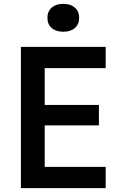

<svg xmlns="http://www.w3.org/2000/svg" viewBox="-20 -972 640 992"><path d="M88 0V-730H526V-620H211V-430H491V-324H211V-110H526V0ZM307 -808Q269 -808 247 -827.5Q225 -847 225 -880Q225 -913 247 -932.5Q269 -952 307 -952Q345 -952 367 -932.5Q389 -913 389 -880Q389 -847 367 -827.5Q345 -808 307 -808Z"/></svg>

Font: JetBrains Mono NL
Style: Bold
Weight: 700
Monospace: yes
Designer: Philipp Nurullin, Konstantin Bulenkov
Foundry: JetBrains
Version: Version 2.305; ttfautohint (v1.8.4.7-5d5b)